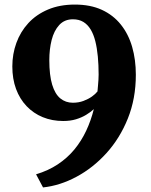

<svg xmlns="http://www.w3.org/2000/svg" viewBox="-20 -773 662 841"><path d="M308 -753Q376 -753 426 -730Q476 -707 509.2 -665.5Q542.5 -624 558.8 -567.8Q575 -511.5 575 -445.5Q575 -341 540 -254Q505 -167 446.2 -102.2Q387.5 -37.5 315.2 1.2Q243 40 168.5 48L138 -9.5Q191.5 -25.5 233.2 -53.2Q275 -81 305.8 -118.2Q336.5 -155.5 357.5 -200.2Q378.5 -245 391 -295Q376.5 -281.5 357 -269.8Q337.5 -258 312.8 -250.5Q288 -243 257 -243Q208 -243 167.2 -259.8Q126.5 -276.5 96.5 -308Q66.5 -339.5 50.2 -383.5Q34 -427.5 34 -482Q34 -536.5 51.8 -585.2Q69.5 -634 104.2 -671.8Q139 -709.5 190.2 -731.2Q241.5 -753 308 -753ZM299 -323Q324.5 -323 345.8 -331Q367 -339 382.8 -350.2Q398.5 -361.5 407 -372.5Q408 -384.5 409.2 -397.5Q410.5 -410.5 411.2 -423Q412 -435.5 412 -446Q412 -488.5 408.5 -525.5Q405 -562.5 397.5 -592.5Q390 -622.5 377 -644Q364 -665.5 345 -677Q326 -688.5 299.5 -688.5Q262.5 -688.5 239.5 -663.5Q216.5 -638.5 206.2 -597.8Q196 -557 196 -510Q196 -443.5 208.5 -402.2Q221 -361 244.2 -342Q267.5 -323 299 -323Z"/></svg>

Font: Merriweather ExtraBold
Style: Regular
Weight: 800
Version: Version 2.100